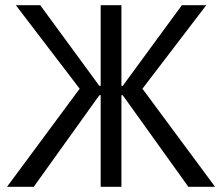

<svg xmlns="http://www.w3.org/2000/svg" viewBox="-20 -720 856 740"><path d="M368 0H448V-353H453L706 0H809L529 -378L775 -700H681L453 -389H448V-700H368V-389H363L135 -700H41L287 -378L7 0H110L363 -353H368Z"/></svg>

Font: Fixel Variable
Style: Regular
Weight: 100
Width: 3
Designer: AlfaBravo + MacPaw
Foundry: Kyrylo Tkachov, Marchela Mozhyna, Serhii Makarenko, Maria Weinstein, Zakhar Kryvoshyya
Version: Version 1.211